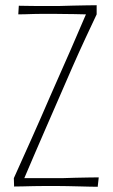

<svg xmlns="http://www.w3.org/2000/svg" viewBox="-20 -715 432 735"><path d="M52 -693Q65 -693 83 -692.5Q101 -692 121.5 -692Q142 -692 163.5 -692Q185 -692 205 -692Q232 -693 259 -693.5Q286 -694 310 -694.5Q334 -695 350 -695V-660Q332 -622 307.5 -569.5Q283 -517 256 -455.5Q229 -394 201 -329Q178 -276 155 -223.5Q132 -171 111.5 -123Q91 -75 73 -33Q99 -33 124.5 -33Q150 -33 174 -33Q198 -33 217 -33Q242 -34 267.5 -34.5Q293 -35 317 -35.5Q341 -36 358 -36L354 0Q341 0 322 -0.5Q303 -1 281.5 -1.5Q260 -2 238 -2.5Q216 -3 196 -3Q176 -3 153.5 -3Q131 -3 109 -2.5Q87 -2 67.5 -1.5Q48 -1 34 -1L33 -33Q65 -104 101 -184.5Q137 -265 171 -344Q214 -441 251 -525.5Q288 -610 309 -660Q287 -661 265 -661Q243 -661 222 -661.5Q201 -662 182 -662Q164 -662 145.5 -662Q127 -662 110 -661.5Q93 -661 77.5 -660.5Q62 -660 50 -660Z"/></svg>

Font: Truculenta Thin
Style: Regular
Weight: 250
Version: Version 1.002